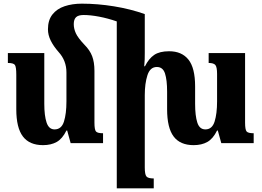

<svg xmlns="http://www.w3.org/2000/svg" viewBox="-20 -782 1432 1049"><path d="M242 -622Q242 -672 266.5 -703Q291 -734 333 -748Q375 -762 427 -762Q513 -762 602.5 -747.5Q692 -733 771 -705V-493Q771 -475 770.5 -456.5Q770 -438 768 -420H772Q793 -462 822.5 -482Q852 -502 904 -502Q973 -502 1009.5 -456.5Q1046 -411 1046 -310V-215Q1046 -150 1058 -112.5Q1070 -75 1102 -75Q1139 -75 1152.5 -118Q1166 -161 1166 -228V-378Q1166 -416 1156.5 -427Q1147 -438 1120 -438V-492H1319V-112Q1319 -73 1327.5 -63.5Q1336 -54 1366 -54V0H1189L1170 -69H1166Q1144 -24 1113 -6.5Q1082 11 1038 11Q964 11 928.5 -36.5Q893 -84 893 -185V-281Q893 -345 881.5 -380.5Q870 -416 837 -416Q800 -416 785.5 -371Q771 -326 771 -262V133Q771 171 780 182Q789 193 820 193V247H618V-665Q569 -682 521.5 -691Q474 -700 437 -700Q408 -700 395.5 -688Q383 -676 383 -650Q383 -625 394.5 -600Q406 -575 441 -538Q471 -508 483.5 -475Q496 -442 496 -395V-112Q496 -73 504.5 -63.5Q513 -54 543 -54V0H366L347 -69H343Q321 -24 290 -6.5Q259 11 215 11Q141 11 105 -36.5Q69 -84 69 -185V-374Q69 -416 61.5 -427Q54 -438 23 -438V-492H222V-215Q222 -150 234.5 -112.5Q247 -75 278 -75Q316 -75 329.5 -118Q343 -161 343 -228V-386Q343 -451 300 -498Q272 -530 257 -560.5Q242 -591 242 -622Z"/></svg>

Font: Noto Serif Armenian Condensed ExtraBold
Style: Regular
Weight: 800
Width: 3
Designer: Monotype Design Team
Foundry: Monotype Imaging Inc.
Version: Version 2.008; ttfautohint (v1.8.4.7-5d5b)